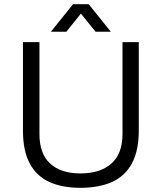

<svg xmlns="http://www.w3.org/2000/svg" viewBox="-20 -888 775 920"><path d="M365 12Q279 12 217.5 -15.5Q156 -43 123 -104Q90 -165 90 -262V-686H169V-246Q169 -151 220.5 -104Q272 -57 365 -57Q460 -57 513.5 -104Q567 -151 567 -246V-686H645V-262Q645 -165 611.5 -104Q578 -43 515.5 -15.5Q453 12 365 12ZM224 -736 330 -868H405L511 -736H438L348 -847H387L298 -736Z"/></svg>

Font: Archivo SemiBold Light
Style: Regular
Weight: 300
Version: Version 2.001